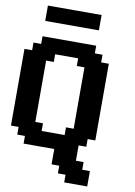

<svg xmlns="http://www.w3.org/2000/svg" viewBox="-136 -1208 1085 1541"><g transform="rotate(10 406.0 -437.5)"><path d="M500 250H687.5V125H625V62.5H562.5V-62.5H625V-125H687.5V-750H625V-812.5H562.5V-875H125V-812.5H62.5V-750H0V-125H62.5V-62.5H125V0H375V125H437.5V187.5H500ZM437.5 -125H250V-187.5H187.5V-687.5H250V-750H437.5V-687.5H500V-187.5H437.5ZM125 -1000H562.5V-1125H125Z"/></g></svg>

Font: Faithful 32x
Style: Semibold
Weight: 400
Foundry: Faithful Resource Pack
Version: Version 1.0; January 27, 2023